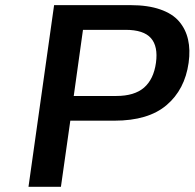

<svg xmlns="http://www.w3.org/2000/svg" viewBox="-20 -720 750 740"><path d="M707 -478Q692.4 -374.5 621.8 -314.7Q551.3 -254.9 420.9 -254.9H251L214.8 0H89.8L188.5 -700.2H483.4Q549.8 -700.2 597.2 -683.8Q644.5 -667.5 670.2 -637.5Q695.8 -607.4 704.8 -567.6Q713.9 -527.8 707 -478ZM581.1 -478Q589.8 -541 561.8 -573Q533.7 -605 463.9 -605H299.8L264.2 -350.1H428.2Q498 -350.1 535.2 -382.3Q572.3 -414.6 581.1 -478Z"/></svg>

Font: Fivo Sans Med
Style: Regular
Weight: 450
Designer: Alexander Slobzheninov
Foundry: Alexander Slobzheninov
Version: 1.0